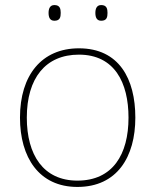

<svg xmlns="http://www.w3.org/2000/svg" viewBox="-20 -729 615 759"><path d="M172 -678C172 -661 177 -647 195 -647C217 -647 220 -661 220 -678C220 -694 217 -709 195 -709C177 -709 172 -694 172 -678ZM357 -678C357 -661 362 -647 380 -647C402 -647 405 -661 405 -678C405 -694 402 -709 380 -709C362 -709 357 -694 357 -678ZM515 -264C515 -417 451 -538 292 -538C145 -538 59 -432 59 -264C59 -107 134 10 286 10C443 10 515 -109 515 -264ZM86 -264C86 -420 160 -513 292 -513C433 -513 488 -402 488 -264C488 -119 426 -15 286 -15C151 -15 86 -117 86 -264Z"/></svg>

Font: Noto Sans Arabic UI Th
Style: Regular
Weight: 100
Designer: Monotype Design Team, Nadine Chahine and Nizar Qandah
Foundry: Monotype Imaging Inc.
Version: Version 2.010